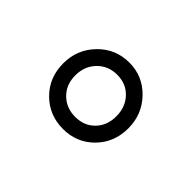

<svg xmlns="http://www.w3.org/2000/svg" viewBox="-59 -847 496 496"><g transform="rotate(45 189.0 -599.5)"><path d="M69.8 -599.1Q69.8 -649.9 104.5 -685.5Q139.2 -721.2 189.5 -721.2Q238.8 -721.2 273.2 -685.5Q307.6 -649.9 307.6 -599.1Q307.6 -547.4 273.4 -512.9Q239.3 -478.5 189.5 -478.5Q138.7 -478.5 104.2 -512.9Q69.8 -547.4 69.8 -599.1ZM113.8 -599.1Q113.8 -565.4 135.3 -544.2Q156.7 -522.9 189.5 -522.9Q222.2 -522.9 242.9 -544.2Q263.7 -565.4 263.7 -599.1Q263.7 -632.8 242.9 -654.8Q222.2 -676.8 189.5 -676.8Q156.7 -676.8 135.3 -654.8Q113.8 -632.8 113.8 -599.1Z"/></g></svg>

Font: Franko
Style: Light
Weight: 300
Designer: Google
Version: Version 1.200310; 2013